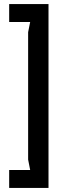

<svg xmlns="http://www.w3.org/2000/svg" viewBox="-20 -786 333 942"><path d="M218 136H25V48H128L118 -3V-628L128 -678H25V-766H218Z"/></svg>

Font: AR One Sans SemiBold
Style: Regular
Weight: 600
Designer: Niteesh Yadav
Foundry: Niteesh Yadav
Version: Version 1.001;gftools[0.9.33]